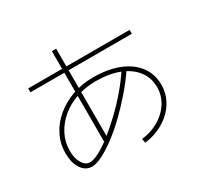

<svg xmlns="http://www.w3.org/2000/svg" viewBox="-171 -1027 1343 1286"><g transform="rotate(-30 500.0 -384.0)"><path d="M370 -97V-481V-806H403V-481V-97ZM108 -639V-669H892V-639ZM599 6Q675 -3 734 -38.5Q793 -74 826.5 -127.5Q860 -181 860 -246Q860 -318 818.5 -372Q777 -426 701.5 -455.5Q626 -485 523 -485Q443 -485 373 -461Q303 -437 251 -393Q199 -349 169.5 -291.5Q140 -234 140 -167Q140 -109 162.5 -71.5Q185 -34 219 -33Q249 -33 295 -57.5Q341 -82 396 -125.5Q451 -169 509 -224.5Q567 -280 620.5 -343Q674 -406 715 -469L742 -450Q697 -383 641 -318Q585 -253 525 -195Q465 -137 407 -93.5Q349 -50 300 -25.5Q251 -1 217 -1Q167 -2 137 -48Q107 -94 107 -167Q107 -240 138.5 -303.5Q170 -367 227 -414.5Q284 -462 359 -489Q434 -516 520 -516Q634 -516 717.5 -483Q801 -450 847 -389Q893 -328 893 -246Q893 -174 856.5 -113.5Q820 -53 754.5 -13Q689 27 605 38Z"/></g></svg>

Font: M PLUS 1 Thin ExtraLight
Style: Regular
Weight: 250
Version: Version 1.001